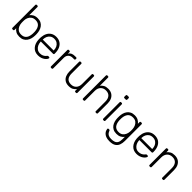

<svg xmlns="http://www.w3.org/2000/svg" viewBox="315 -2225 3960 3960"><g transform="rotate(45 2295.0 -245.0)"><path d="M311 10Q249 10 208.5 -12.5Q168 -35 143 -69V-22Q143 -12 137 -6Q131 0 121 0H104Q94 0 88 -6Q82 -12 82 -22V-688Q82 -698 88 -704Q94 -710 104 -710H121Q131 -710 137 -704Q143 -698 143 -688V-451Q168 -484 208.5 -507Q249 -530 311 -530Q370 -530 410 -509Q450 -488 475 -453Q500 -418 512 -375Q524 -332 525 -288Q526 -273 526 -260Q526 -247 525 -232Q524 -188 512 -145Q500 -102 475 -67Q450 -32 410 -11Q370 10 311 10ZM305 -48Q364 -48 398 -74Q432 -100 447 -142Q462 -184 464 -232Q465 -260 464 -288Q462 -336 447 -378Q432 -420 398 -446Q364 -472 305 -472Q250 -472 214.5 -446Q179 -420 161.5 -381Q144 -342 143 -302Q142 -287 142 -263Q142 -239 143 -224Q145 -183 161.5 -142.5Q178 -102 213 -75Q248 -48 305 -48Z M854 10Q757 10 700 -53.5Q643 -117 635 -220Q634 -235 634 -260Q634 -285 635 -300Q640 -368 667 -420Q694 -472 741.5 -501Q789 -530 854 -530Q924 -530 973 -499Q1022 -468 1048.5 -410Q1075 -352 1075 -272V-257Q1075 -247 1068.5 -241Q1062 -235 1052 -235H696Q696 -235 696 -231Q696 -227 696 -225Q698 -180 717 -139.5Q736 -99 771 -73.5Q806 -48 854 -48Q897 -48 925.5 -61Q954 -74 971 -89.5Q988 -105 993 -113Q1002 -126 1007 -128.5Q1012 -131 1023 -131H1039Q1048 -131 1054.5 -125.5Q1061 -120 1060 -111Q1059 -97 1044.5 -76.5Q1030 -56 1003.5 -36Q977 -16 939 -3Q901 10 854 10ZM696 -291H1014V-295Q1014 -345 995 -385Q976 -425 940 -448.5Q904 -472 854 -472Q804 -472 768.5 -448.5Q733 -425 714.5 -385Q696 -345 696 -295Z M1229 0Q1219 0 1213 -6Q1207 -12 1207 -22V-497Q1207 -507 1213 -513.5Q1219 -520 1229 -520H1245Q1255 -520 1261.5 -513.5Q1268 -507 1268 -497V-451Q1286 -486 1320 -503Q1354 -520 1404 -520H1441Q1451 -520 1457 -514Q1463 -508 1463 -498V-484Q1463 -474 1457 -468Q1451 -462 1441 -462H1398Q1338 -462 1303 -427Q1268 -392 1268 -332V-22Q1268 -12 1261.5 -6Q1255 0 1245 0Z M1750 10Q1682 10 1637.5 -19.5Q1593 -49 1571.5 -100Q1550 -151 1550 -214V-498Q1550 -508 1556 -514Q1562 -520 1572 -520H1589Q1599 -520 1605 -514Q1611 -508 1611 -498V-219Q1611 -48 1760 -48Q1831 -48 1874 -93.5Q1917 -139 1917 -219V-498Q1917 -508 1923 -514Q1929 -520 1939 -520H1956Q1966 -520 1972 -514Q1978 -508 1978 -498V-22Q1978 -12 1972 -6Q1966 0 1956 0H1939Q1929 0 1923 -6Q1917 -12 1917 -22V-69Q1890 -34 1852.5 -12Q1815 10 1750 10Z M2163 0Q2153 0 2147 -6Q2141 -12 2141 -22V-688Q2141 -698 2147 -704Q2153 -710 2163 -710H2180Q2190 -710 2196 -704Q2202 -698 2202 -688V-451Q2229 -486 2267.5 -508Q2306 -530 2370 -530Q2438 -530 2483.5 -500.5Q2529 -471 2551.5 -420.5Q2574 -370 2574 -306V-22Q2574 -12 2568 -6Q2562 0 2552 0H2535Q2525 0 2519 -6Q2513 -12 2513 -22V-301Q2513 -381 2474 -426.5Q2435 -472 2360 -472Q2289 -472 2245.5 -426.5Q2202 -381 2202 -301V-22Q2202 -12 2196 -6Q2190 0 2180 0Z M2753 0Q2743 0 2737 -6Q2731 -12 2731 -22V-498Q2731 -508 2737 -514Q2743 -520 2753 -520H2770Q2780 -520 2786 -514Q2792 -508 2792 -498V-22Q2792 -12 2786 -6Q2780 0 2770 0ZM2742 -627Q2732 -627 2726 -633Q2720 -639 2720 -649V-687Q2720 -697 2726 -703.5Q2732 -710 2742 -710H2780Q2790 -710 2796.5 -703.5Q2803 -697 2803 -687V-649Q2803 -639 2796.5 -633Q2790 -627 2780 -627Z M3148 220Q3084 220 3043.5 203Q3003 186 2980.5 161.5Q2958 137 2949 112.5Q2940 88 2939 73Q2938 63 2945 56.5Q2952 50 2961 50H2975Q2983 50 2989 53.5Q2995 57 2999 71Q3005 87 3018.5 108.5Q3032 130 3061.5 146Q3091 162 3143 162Q3198 162 3235 148Q3272 134 3291.5 98.5Q3311 63 3311 0V-69Q3286 -35 3245.5 -12.5Q3205 10 3143 10Q3085 10 3044.5 -11Q3004 -32 2979 -67Q2954 -102 2942 -145Q2930 -188 2929 -232Q2928 -260 2929 -288Q2930 -332 2942 -375Q2954 -418 2979 -453Q3004 -488 3044.5 -509Q3085 -530 3143 -530Q3205 -530 3245.5 -507Q3286 -484 3311 -451V-497Q3311 -507 3317 -513.5Q3323 -520 3333 -520H3349Q3359 -520 3365.5 -513.5Q3372 -507 3372 -497V-10Q3372 54 3353 106Q3334 158 3285.5 189Q3237 220 3148 220ZM3149 -48Q3206 -48 3241 -75Q3276 -102 3292.5 -142.5Q3309 -183 3311 -224Q3312 -239 3312 -260Q3312 -281 3311 -296Q3309 -337 3292.5 -377.5Q3276 -418 3241 -445Q3206 -472 3149 -472Q3091 -472 3056.5 -446Q3022 -420 3007 -378Q2992 -336 2990 -288Q2989 -260 2990 -232Q2992 -184 3007 -142Q3022 -100 3056.5 -74Q3091 -48 3149 -48Z M3728 10Q3631 10 3574 -53.5Q3517 -117 3509 -220Q3508 -235 3508 -260Q3508 -285 3509 -300Q3514 -368 3541 -420Q3568 -472 3615.5 -501Q3663 -530 3728 -530Q3798 -530 3847 -499Q3896 -468 3922.5 -410Q3949 -352 3949 -272V-257Q3949 -247 3942.5 -241Q3936 -235 3926 -235H3570Q3570 -235 3570 -231Q3570 -227 3570 -225Q3572 -180 3591 -139.5Q3610 -99 3645 -73.5Q3680 -48 3728 -48Q3771 -48 3799.5 -61Q3828 -74 3845 -89.5Q3862 -105 3867 -113Q3876 -126 3881 -128.5Q3886 -131 3897 -131H3913Q3922 -131 3928.5 -125.5Q3935 -120 3934 -111Q3933 -97 3918.5 -76.5Q3904 -56 3877.5 -36Q3851 -16 3813 -3Q3775 10 3728 10ZM3570 -291H3888V-295Q3888 -345 3869 -385Q3850 -425 3814 -448.5Q3778 -472 3728 -472Q3678 -472 3642.5 -448.5Q3607 -425 3588.5 -385Q3570 -345 3570 -295Z M4103 0Q4093 0 4087 -6Q4081 -12 4081 -22V-498Q4081 -508 4087 -514Q4093 -520 4103 -520H4120Q4130 -520 4136 -514Q4142 -508 4142 -498V-451Q4169 -486 4207.5 -508Q4246 -530 4310 -530Q4378 -530 4423.5 -500.5Q4469 -471 4491.5 -420.5Q4514 -370 4514 -306V-22Q4514 -12 4508 -6Q4502 0 4492 0H4475Q4465 0 4459 -6Q4453 -12 4453 -22V-301Q4453 -381 4414 -426.5Q4375 -472 4300 -472Q4229 -472 4185.5 -426.5Q4142 -381 4142 -301V-22Q4142 -12 4136 -6Q4130 0 4120 0Z"/></g></svg>

Font: Rubik Light Light
Style: Regular
Weight: 300
Version: Version 2.101